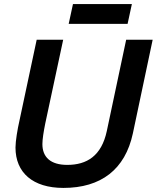

<svg xmlns="http://www.w3.org/2000/svg" viewBox="-20 -906 769 942"><path d="M317 -789H606L627 -886H338ZM291 16C475 16 594 -74 632 -252L729 -711H599L504 -263C478 -141 406 -97 310 -97C228 -97 188 -135 188 -199C188 -223 194 -260 202 -300L290 -711H160L75 -312C66 -273 56 -214 56 -182C56 -59 141 16 291 16Z"/></svg>

Font: Geist SemiBold
Style: Italic
Weight: 600
Italic angle: -12°
Designer: Basement.studio, Andrés Briganti, Mateo Zaragoza
Foundry: Basement.studio, Vercel, Andrés Briganti, Guido Ferreyra, Mateo Zaragoza
Version: Version 1.500